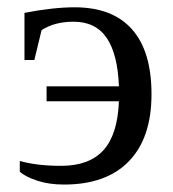

<svg xmlns="http://www.w3.org/2000/svg" viewBox="-20 -491 469 521"><path d="M106.4 -256.8H302.7Q299.3 -344.7 269.3 -388.4Q239.3 -432.1 179.7 -432.1Q127.9 -432.1 92.8 -409.2L73.2 -328.1H46.4V-456.1Q124.5 -471.2 182.6 -471.2Q285.2 -471.2 338.1 -411.6Q391.1 -352.1 391.1 -235.4Q391.1 -116.7 329.8 -53.5Q268.6 9.8 153.8 9.8Q112.8 9.8 81.1 -0.7Q49.3 -11.2 33.7 -24.9V-54.2Q80.6 -41 146 -41Q222.2 -41 260.7 -83.5Q299.3 -126 302.7 -216.3H106.4Z"/></svg>

Font: Liberation Serif
Style: Regular
Weight: 400
Designer: Steve Matteson
Foundry: Ascender Corporation
Version: Version 2.1.5